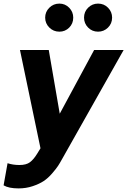

<svg xmlns="http://www.w3.org/2000/svg" viewBox="-53 -824 707 1067"><path d="M277 -648Q244 -648 221 -671Q198 -694 198 -726Q198 -758 221 -781Q244 -804 277 -804Q309 -804 331.5 -781Q354 -758 354 -726Q354 -693 331.5 -670.5Q309 -648 277 -648ZM492 -648Q459 -648 436.5 -671Q414 -694 414 -726Q414 -759 437 -781.5Q460 -804 492 -804Q525 -804 547.5 -781Q570 -758 570 -726Q570 -693 547 -670.5Q524 -648 492 -648ZM470 -546H634L292 60Q280 82 269.5 98Q259 114 236.5 140Q214 166 190 182Q166 198 129 210.5Q92 223 50 223Q-4 223 -33 206L-11 83Q19 93 55 93Q93 93 113.5 77.5Q134 62 153 31L172 0L58 -546H218L279 -192Z"/></svg>

Font: Plus Jakarta Display
Style: Bold Italic
Weight: 700
Italic angle: -12°
Designer: Gumpita Rahayu
Foundry: Tokotype Studio
Version: Version 1.000;hotconv 1.0.109;makeotfexe 2.5.65596